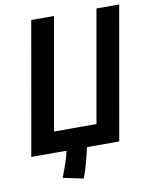

<svg xmlns="http://www.w3.org/2000/svg" viewBox="-92 -762 784 987"><g transform="rotate(-10 299.5 -268.0)"><path d="M264.2 156.2 158.2 133.8Q171.4 100.6 183.6 65.4Q195.8 30.3 201.7 0H136.7H18.1L140.1 -693.4H258.8L155.8 -108.4H377.4L480.5 -693.4H599.1L477.1 0H308.6Q299.3 43.5 287.6 85.7Q275.9 127.9 264.2 156.2Z"/></g></svg>

Font: Cascadia Mono NF SemiBold
Style: Italic
Weight: 600
Italic angle: -10°
Monospace: yes
Designer: Aaron Bell
Foundry: Saja Typeworks
Version: Version 2404.023; ttfautohint (v1.8.4)